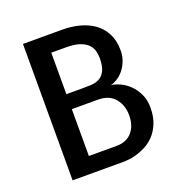

<svg xmlns="http://www.w3.org/2000/svg" viewBox="-129 -836 913 952"><g transform="rotate(-20 327.5 -360.0)"><path d="M433.6 -378.9Q456.1 -376 481.4 -364.3Q506.8 -352.5 528.8 -331.1Q550.8 -309.6 565.4 -278.8Q580.1 -248 580.1 -208Q580.1 -159.2 565.4 -124Q550.8 -88.9 528.8 -65.9Q506.8 -43 481 -29.8Q455.1 -16.6 431.2 -9.8Q407.2 -2.9 388.7 -1.5Q370.1 0 364.3 0H93.8V-719.7H300.8Q346.7 -719.7 389.6 -709Q432.6 -698.2 465.8 -674.8Q499 -651.4 518.6 -613.8Q538.1 -576.2 538.1 -524.4Q538.1 -494.1 528.3 -469.2Q518.6 -444.3 503.9 -425.8Q489.3 -407.2 470.2 -395Q451.2 -382.8 433.6 -378.9ZM357.4 -85.9Q409.2 -85.9 438.5 -119.1Q467.8 -152.3 467.8 -208Q467.8 -260.7 437.5 -296.9Q407.2 -333 348.6 -333H210.9V-85.9ZM297.9 -412.1Q319.3 -412.1 341.8 -413.1Q364.3 -414.1 383.8 -423.8Q403.3 -433.6 415.5 -457Q427.7 -480.5 427.7 -524.4Q427.7 -542 422.9 -561Q418 -580.1 403.3 -595.7Q388.7 -611.3 361.3 -621.1Q334 -630.9 289.1 -630.9H210.9V-412.1H215.8Z"/></g></svg>

Font: Allerta
Style: Medium
Weight: 500
Designer: Matt McInerney
Foundry: Matt McInerney
Version: Version 1.0